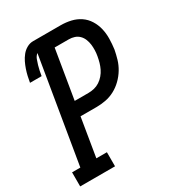

<svg xmlns="http://www.w3.org/2000/svg" viewBox="-184 -840 861 945"><g transform="rotate(-30 246.5 -367.5)"><path d="M-7 0V-80H40L139 -674Q127 -664 121.5 -649.5Q116 -635 112 -621Q108 -607 105 -593Q102 -579 100 -565H34Q37 -583 41 -600.5Q45 -618 51 -635.5Q57 -653 65 -669.5Q73 -686 85 -701Q97 -716 114 -725.5Q131 -735 149 -735H306Q336 -735 364 -728.5Q392 -722 415 -706.5Q438 -691 453 -667Q468 -643 474.5 -615.5Q481 -588 480.5 -558.5Q480 -529 476 -499Q471 -473 463.5 -447.5Q456 -422 441.5 -398Q427 -374 406.5 -354Q386 -334 361.5 -321Q337 -308 310.5 -303Q284 -298 258 -298H167L131 -80H191V0ZM258 -378Q275 -378 291.5 -382Q308 -386 322.5 -395.5Q337 -405 348.5 -418.5Q360 -432 367.5 -447.5Q375 -463 379.5 -479Q384 -495 387 -512Q390 -528 390.5 -545Q391 -562 389 -577.5Q387 -593 381 -608Q375 -623 364 -634Q353 -645 338 -650Q323 -655 306 -655H226L180 -378Z"/></g></svg>

Font: Iosevka Slab Medium Oblique
Style: Regular
Weight: 500
Italic angle: -9°
Monospace: yes
Designer: Belleve Invis
Foundry: Belleve Invis
Version: Version 11.1.1; ttfautohint (v1.8.3)